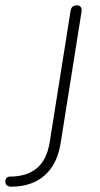

<svg xmlns="http://www.w3.org/2000/svg" viewBox="-141 -510 376 721"><path d="M-100 191Q-110 191 -115.5 185.5Q-121 180 -121 172Q-121 164 -116.5 158.5Q-112 153 -102 153Q-41 153 -3 122Q35 91 46 22L124 -469Q127 -490 148 -490Q158 -490 162.5 -483.5Q167 -477 165 -465L87 26Q78 82 53 118.5Q28 155 -10.5 173Q-49 191 -100 191Z"/></svg>

Font: Nunito Variable Extra Light
Style: Italic
Weight: 200
Italic angle: -9°
Designer: Vernon Adams
Foundry: Vernon Adams
Version: Version 3.602